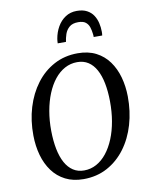

<svg xmlns="http://www.w3.org/2000/svg" viewBox="-106 -1085 915 1172"><g transform="rotate(-10 351.0 -499.5)"><path d="M316.4 10Q251.9 10 203.9 -14.5Q155.9 -39 124.1 -82.3Q92.3 -125.5 76.3 -182.6Q60.3 -239.7 59.6 -304.9Q58.5 -397.5 83 -478.5Q107.5 -559.5 154.1 -621.3Q200.6 -683.1 266.1 -718Q331.6 -753 412.6 -753Q478 -753 526 -728.2Q574 -703.4 605.3 -660Q636.7 -616.6 652.3 -560.3Q667.9 -504 668.7 -440.6Q669.7 -348.4 645.8 -266.8Q621.9 -185.3 575.7 -123.2Q529.4 -61 463.9 -25.5Q398.3 10 316.4 10ZM328.3 -41.6Q369.6 -41.6 405.2 -61.1Q440.8 -80.6 469 -116.2Q497.2 -151.8 517.1 -200.3Q537 -248.8 547.1 -307.3Q557.2 -365.7 556.5 -430.7Q555.8 -492.7 546 -542.4Q536.2 -592.1 516.9 -627.3Q497.6 -662.6 468.6 -681.4Q439.6 -700.2 400.1 -700.2Q358.9 -700.2 323.2 -680.9Q287.5 -661.5 259.4 -626.4Q231.3 -591.2 211.5 -543Q191.7 -494.7 181.4 -436.7Q171.1 -378.7 171.8 -314.2Q172.6 -251.2 182.6 -200.9Q192.7 -150.5 212.2 -114.9Q231.8 -79.4 260.8 -60.5Q289.7 -41.6 328.3 -41.6ZM451.8 -1008.6Q489.7 -1008.6 514.8 -995.1Q539.9 -981.7 554.3 -959.6Q568.7 -937.4 574.8 -910.8Q581 -884.2 581 -857.3Q581 -851.4 580.7 -845.3Q580.5 -839.1 579.4 -833.7H526.7Q526.7 -838.4 526.5 -843.3Q526.2 -848.2 525.5 -853.1Q523.2 -874.8 516.9 -894.5Q510.6 -914.3 495.1 -926.8Q479.5 -939.3 449 -939.3Q413 -939.3 393.6 -922.4Q374.2 -905.5 365.9 -881.1Q357.7 -856.7 354.8 -833.7H303.6Q303.6 -841.1 304.3 -847.8Q304.9 -854.5 305.9 -861.4Q312.7 -901.5 331.8 -934.9Q350.9 -968.3 381.3 -988.4Q411.7 -1008.6 451.8 -1008.6Z"/></g></svg>

Font: Merriweather Light
Style: Italic
Weight: 300
Italic angle: -7.8°
Designer: Eben Sorkin
Foundry: Eben Sorkin
Version: Version 2.101